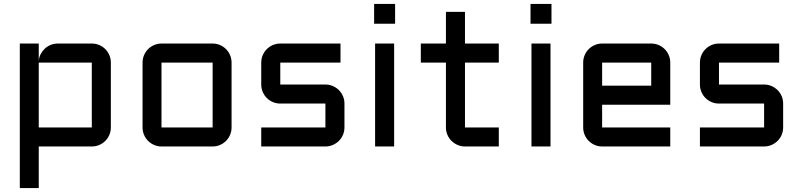

<svg xmlns="http://www.w3.org/2000/svg" viewBox="-20 -740 4046 970"><path d="M540 -96.2Q540 -76.2 532.5 -58.6Q524.9 -41 512 -28.1Q499 -15.1 481.4 -7.6Q463.9 0 443.8 0H175.8V210H80.1V-520H175.8V-432.1Q177.2 -450.7 185.5 -466.6Q193.8 -482.4 206.5 -494.4Q219.2 -506.3 236.1 -513.2Q252.9 -520 272 -520H443.8Q463.9 -520 481.4 -512.5Q499 -504.9 512 -491.9Q524.9 -479 532.5 -461.4Q540 -443.8 540 -423.8ZM443.8 -96.2V-423.8H175.8V-96.2Z M1149.9 -96.2Q1149.9 -76.2 1142.3 -58.6Q1134.8 -41 1121.8 -28.1Q1108.9 -15.1 1091.6 -7.6Q1074.2 0 1054.2 0H795.9Q776.4 0 758.8 -7.6Q741.2 -15.1 728.3 -28.1Q715.3 -41 707.8 -58.6Q700.2 -76.2 700.2 -96.2V-423.8Q700.2 -443.8 707.8 -461.4Q715.3 -479 728.3 -491.9Q741.2 -504.9 758.8 -512.5Q776.4 -520 795.9 -520H1054.2Q1074.2 -520 1091.6 -512.5Q1108.9 -504.9 1121.8 -491.9Q1134.8 -479 1142.3 -461.4Q1149.9 -443.8 1149.9 -423.8ZM795.9 -423.8V-96.2H1054.2V-423.8Z M1624 -96.2V-216.8H1396Q1376 -216.8 1358.4 -224.4Q1340.8 -231.9 1327.9 -244.9Q1314.9 -257.8 1307.4 -275.4Q1299.8 -293 1299.8 -313V-423.8Q1299.8 -443.8 1307.4 -461.4Q1314.9 -479 1327.9 -491.9Q1340.8 -504.9 1358.4 -512.5Q1376 -520 1396 -520H1700.2V-423.8H1396V-313H1624Q1644 -313 1661.4 -305.4Q1678.7 -297.9 1691.9 -284.9Q1705.1 -272 1712.6 -254.4Q1720.2 -236.8 1720.2 -216.8V-96.2Q1720.2 -76.2 1712.6 -58.6Q1705.1 -41 1691.9 -28.1Q1678.7 -15.1 1661.4 -7.6Q1644 0 1624 0H1299.8V-96.2Z M1971.2 -520V0H1875V-520ZM1870.1 -720.2H1976.1V-620.1H1870.1Z M2106 -520H2232.9V-680.2H2329.1V-520H2500V-423.8H2329.1V-96.2H2500V0H2329.1Q2309.6 0 2292 -7.6Q2274.4 -15.1 2261.2 -28.1Q2248 -41 2240.5 -58.6Q2232.9 -76.2 2232.9 -96.2V-423.8H2106Z M2761.2 -520V0H2665V-520ZM2660.2 -720.2H2766.1V-620.1H2660.2Z M3366.2 -210.9H3022V-96.2H3366.2V0H3022Q3002.4 0 2984.9 -7.6Q2967.3 -15.1 2954.3 -28.1Q2941.4 -41 2933.8 -58.6Q2926.3 -76.2 2926.3 -96.2V-423.8Q2926.3 -443.8 2933.8 -461.4Q2941.4 -479 2954.3 -491.9Q2967.3 -504.9 2984.9 -512.5Q3002.4 -520 3022 -520H3270Q3290 -520 3307.6 -512.5Q3325.2 -504.9 3338.1 -491.9Q3351.1 -479 3358.6 -461.4Q3366.2 -443.8 3366.2 -423.8ZM3022 -423.8V-307.1H3270V-423.8Z M3840.3 -96.2V-216.8H3612.3Q3592.3 -216.8 3574.7 -224.4Q3557.1 -231.9 3544.2 -244.9Q3531.2 -257.8 3523.7 -275.4Q3516.1 -293 3516.1 -313V-423.8Q3516.1 -443.8 3523.7 -461.4Q3531.2 -479 3544.2 -491.9Q3557.1 -504.9 3574.7 -512.5Q3592.3 -520 3612.3 -520H3916.5V-423.8H3612.3V-313H3840.3Q3860.4 -313 3877.7 -305.4Q3895 -297.9 3908.2 -284.9Q3921.4 -272 3929 -254.4Q3936.5 -236.8 3936.5 -216.8V-96.2Q3936.5 -76.2 3929 -58.6Q3921.4 -41 3908.2 -28.1Q3895 -15.1 3877.7 -7.6Q3860.4 0 3840.3 0H3516.1V-96.2Z"/></svg>

Font: Aldrich
Style: Regular
Weight: 400
Designer: Matthew Desmond
Foundry: Matthew Desmond
Version: Version 1.001 2011